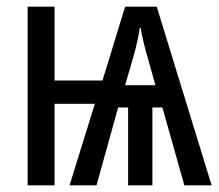

<svg xmlns="http://www.w3.org/2000/svg" viewBox="-20 -557 658 577"><path d="M403 -473Q404 -460 412 -428Q420 -396 425 -380L447 -301H356L379 -380Q394 -431 400 -473ZM451 -537H356L288 -315H144V-537H63V0H144V-245H265L189 0H270L335 -234H365V0H438V-234H468L534 0H616Z"/></svg>

Font: Noto Sans Display Condensed
Style: Regular
Weight: 400
Width: 3
Designer: Monotype Design Team
Foundry: Monotype Imaging Inc.
Version: Version 1.900